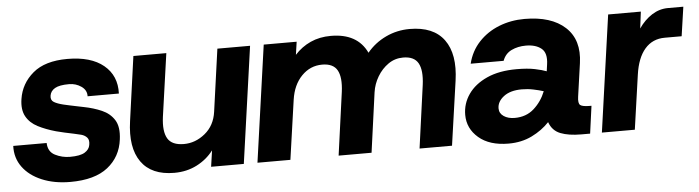

<svg xmlns="http://www.w3.org/2000/svg" viewBox="-39 -654 2960 813"><g transform="rotate(-5 1441.0 -248.0)"><path d="M232 12Q164 12 111.5 -10Q59 -32 30.5 -71Q2 -110 4 -161H146Q147 -124 176.5 -109Q206 -94 240 -94Q283 -94 302.5 -106Q322 -118 325 -137Q329 -158 319.5 -168.5Q310 -179 295 -183Q280 -187 265 -190Q249 -193 225 -198.5Q201 -204 190 -207Q147 -219 114 -236Q81 -253 65 -282Q49 -311 56 -356Q66 -421 117.5 -464.5Q169 -508 264 -508Q364 -508 418 -463.5Q472 -419 469 -343H336Q337 -369 314 -385Q291 -401 262 -401Q221 -401 202 -390Q183 -379 180 -359Q177 -340 191.5 -331.5Q206 -323 231 -317Q241 -315 258 -311Q275 -307 291.5 -304Q308 -301 316 -299Q357 -291 391.5 -276Q426 -261 444.5 -231.5Q463 -202 456 -149Q447 -76 391.5 -32Q336 12 232 12Z M674 12Q577 12 533.5 -49.5Q490 -111 506 -223L544 -496H684L646 -228Q638 -167 656 -136.5Q674 -106 725 -106Q774 -106 815 -139.5Q856 -173 864 -231L901 -496H1040L970 0H831L841 -69Q813 -32 770 -10Q727 12 674 12Z M1028 0 1098 -496H1238L1230 -441Q1259 -473 1297.5 -490.5Q1336 -508 1384 -508Q1497 -508 1537 -423Q1570 -463 1617.5 -485.5Q1665 -508 1719 -508Q1820 -508 1865 -446.5Q1910 -385 1894 -273L1855 0H1717L1754 -268Q1762 -329 1745 -359.5Q1728 -390 1681 -390Q1646 -390 1618 -370.5Q1590 -351 1571.5 -320Q1553 -289 1548 -254L1513 0H1373L1410 -268Q1418 -329 1401 -359.5Q1384 -390 1337 -390Q1286 -390 1249.5 -352.5Q1213 -315 1204 -252L1168 0Z M2095 12Q2014 12 1968 -27.5Q1922 -67 1922 -125Q1922 -173 1949.5 -212.5Q1977 -252 2029 -275.5Q2081 -299 2155 -299Q2202 -299 2233 -292.5Q2264 -286 2282 -279L2286 -308Q2293 -356 2269 -375.5Q2245 -395 2203 -395Q2169 -395 2142 -382Q2115 -369 2104 -339H1964Q1977 -392 2012.5 -430Q2048 -468 2098.5 -488Q2149 -508 2207 -508Q2321 -508 2380 -453.5Q2439 -399 2425 -301L2405 -160Q2401 -132 2410.5 -124.5Q2420 -117 2451 -117H2458L2442 0H2404Q2351 0 2316.5 -13.5Q2282 -27 2269 -64Q2238 -31 2194 -9.5Q2150 12 2095 12ZM2065 -140Q2065 -119 2083.5 -106.5Q2102 -94 2130 -94Q2179 -94 2212 -123.5Q2245 -153 2262 -196Q2243 -202 2219 -207Q2195 -212 2170 -212Q2121 -212 2093 -190.5Q2065 -169 2065 -140Z M2492 0 2562 -496H2701L2692 -425Q2716 -460 2748 -480.5Q2780 -501 2817 -501H2882L2864 -377H2792Q2740 -377 2707.5 -339.5Q2675 -302 2665 -231L2632 0Z"/></g></svg>

Font: Host Grotesk ExtraBold
Style: Italic
Weight: 800
Italic angle: -8°
Designer: Doğukan Karapınar
Foundry: Element Type
Version: Version 1.003; ttfautohint (v1.8.4.7-5d5b)